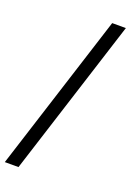

<svg xmlns="http://www.w3.org/2000/svg" viewBox="-165 -834 716 1015"><g transform="rotate(20 192.5 -326.5)"><path d="M282.1 -769.2H359L76.9 115.4H0Z"/></g></svg>

Font: Slabo 13px
Style: Regular
Weight: 400
Designer: John Hudson
Foundry: Tiro Typeworks Ltd.
Version: Version 1.02 Build 005a